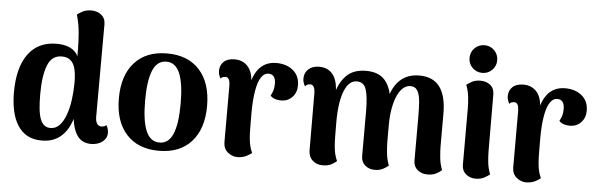

<svg xmlns="http://www.w3.org/2000/svg" viewBox="-48 -894 3334 1071"><g transform="rotate(5 1619.0 -359.0)"><path d="M212 14Q164 14 130.5 -4.5Q97 -23 75.5 -57.5Q54 -92 44 -138.5Q34 -185 34 -240Q34 -380 89.5 -455.5Q145 -531 248 -531Q294 -531 324.5 -516Q355 -501 369 -472V-513Q369 -548 365 -600Q361 -652 346 -703Q355 -711 375.5 -722Q396 -733 425 -733Q458 -733 481 -714.5Q504 -696 504 -662L503 -145Q503 -119 512 -106Q521 -93 537 -93Q542 -93 550.5 -95Q559 -97 563 -104Q570 -94 573 -82Q576 -70 576 -61Q576 -30 550.5 -10.5Q525 9 487 9Q429 9 402.5 -40.5Q376 -90 376 -174V-220L397 -209Q390 -152 375 -110Q360 -68 336.5 -40.5Q313 -13 282 0.5Q251 14 212 14ZM254 -60Q284 -60 305 -82.5Q326 -105 339.5 -143Q353 -181 359.5 -228Q366 -275 366 -324Q366 -351 363 -376Q360 -401 351.5 -420.5Q343 -440 326.5 -451.5Q310 -463 283 -463Q227 -463 204 -405Q181 -347 181 -243Q181 -197 184.5 -162.5Q188 -128 196.5 -105.5Q205 -83 219 -71.5Q233 -60 254 -60Z M867 14Q750 14 685 -58Q620 -130 620 -258Q620 -387 685 -459Q750 -531 867 -531Q984 -531 1049 -459Q1114 -387 1114 -258Q1114 -130 1049 -58Q984 14 867 14ZM867 -32Q918 -32 942 -89Q966 -146 966 -258Q966 -371 942 -428Q918 -485 867 -485Q815 -485 791 -428Q767 -371 767 -258Q767 -146 791 -89Q815 -32 867 -32Z M1308 11Q1277 11 1252.5 -9.5Q1228 -30 1228 -67V-376Q1228 -405 1221.5 -417Q1215 -429 1202 -429Q1197 -429 1189 -427Q1181 -425 1176 -417Q1163 -437 1163 -460Q1163 -491 1184 -511Q1205 -531 1245 -531Q1293 -531 1321.5 -497Q1350 -463 1348 -392V-366L1336 -376Q1350 -455 1385.5 -493Q1421 -531 1479 -531Q1536 -531 1572.5 -500.5Q1609 -470 1609 -416Q1609 -377 1585 -351.5Q1561 -326 1525 -325Q1481 -325 1462 -347Q1473 -367 1476.5 -381.5Q1480 -396 1480 -416Q1480 -441 1470 -454.5Q1460 -468 1439 -468Q1416 -468 1399 -442.5Q1382 -417 1373 -365Q1364 -313 1364 -235Q1364 -188 1364.5 -155.5Q1365 -123 1367 -100Q1369 -77 1373.5 -58Q1378 -39 1387 -19Q1378 -11 1357.5 -0.5Q1337 10 1308 11Z M2431 -146Q2431 -124 2434.5 -86.5Q2438 -49 2451 -16Q2438 -4 2418.5 5.5Q2399 15 2372 15Q2338 15 2315.5 -4Q2293 -23 2293 -56V-309Q2293 -351 2290 -387.5Q2287 -424 2274.5 -446Q2262 -468 2234 -468Q2214 -468 2196 -453.5Q2178 -439 2164 -410.5Q2150 -382 2141.5 -338.5Q2133 -295 2133 -238V-146Q2133 -124 2136.5 -86.5Q2140 -49 2153 -16Q2140 -4 2121.5 5.5Q2103 15 2076 15Q2044 15 2022 -4Q2000 -23 2000 -56V-309Q2000 -385 1987.5 -426.5Q1975 -468 1934 -468Q1913 -468 1896 -453.5Q1879 -439 1866.5 -410Q1854 -381 1847 -336.5Q1840 -292 1840 -233Q1840 -185 1840.5 -152Q1841 -119 1843 -96Q1845 -73 1849.5 -54Q1854 -35 1863 -15Q1854 -7 1835 4Q1816 15 1784 15Q1750 15 1727.5 -6Q1705 -27 1705 -63L1704 -376Q1704 -404 1697 -416.5Q1690 -429 1676 -429Q1670 -429 1662 -426Q1654 -423 1649 -415Q1636 -435 1636 -458Q1636 -490 1658 -510.5Q1680 -531 1719 -531Q1768 -531 1795.5 -496Q1823 -461 1823 -388V-356L1814 -379Q1829 -447 1868.5 -489Q1908 -531 1981 -531Q2050 -531 2085 -492.5Q2120 -454 2129 -379L2114 -383Q2124 -427 2145 -460.5Q2166 -494 2199.5 -512.5Q2233 -531 2279 -531Q2356 -531 2393.5 -480.5Q2431 -430 2431 -331Z M2627 -576Q2594 -576 2571.5 -598.5Q2549 -621 2549 -653Q2549 -686 2571.5 -708.5Q2594 -731 2627 -731Q2659 -731 2681.5 -708.5Q2704 -686 2704 -653Q2704 -621 2681.5 -598.5Q2659 -576 2627 -576ZM2700 -146Q2700 -118 2703.5 -83.5Q2707 -49 2720 -16Q2711 -8 2690.5 3.5Q2670 15 2641 15Q2609 15 2586.5 -4Q2564 -23 2564 -56V-371Q2564 -400 2560.5 -434Q2557 -468 2544 -502Q2553 -510 2573 -521Q2593 -532 2621 -532Q2655 -532 2677 -513.5Q2699 -495 2699 -461Z M2925 11Q2894 11 2869.5 -9.5Q2845 -30 2845 -67V-376Q2845 -405 2838.5 -417Q2832 -429 2819 -429Q2814 -429 2806 -427Q2798 -425 2793 -417Q2780 -437 2780 -460Q2780 -491 2801 -511Q2822 -531 2862 -531Q2910 -531 2938.5 -497Q2967 -463 2965 -392V-366L2953 -376Q2967 -455 3002.5 -493Q3038 -531 3096 -531Q3153 -531 3189.5 -500.5Q3226 -470 3226 -416Q3226 -377 3202 -351.5Q3178 -326 3142 -325Q3098 -325 3079 -347Q3090 -367 3093.5 -381.5Q3097 -396 3097 -416Q3097 -441 3087 -454.5Q3077 -468 3056 -468Q3033 -468 3016 -442.5Q2999 -417 2990 -365Q2981 -313 2981 -235Q2981 -188 2981.5 -155.5Q2982 -123 2984 -100Q2986 -77 2990.5 -58Q2995 -39 3004 -19Q2995 -11 2974.5 -0.5Q2954 10 2925 11Z"/></g></svg>

Font: Arima Thin
Style: Regular
Weight: 100
Designer: Joana Correia and Natanael Gama
Foundry: NDISCOVER
Version: Version 1.101;gftools[0.9.23]